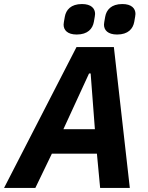

<svg xmlns="http://www.w3.org/2000/svg" viewBox="-55 -931 733 951"><path d="M325 -760C380 -760 404 -789 410 -823C414 -847 416 -855 416 -862C416 -889 397 -911 351 -911C296 -911 272 -882 266 -848C262 -824 260 -816 260 -809C260 -782 279 -760 325 -760ZM525 -760C580 -760 604 -789 610 -823C614 -847 616 -855 616 -862C616 -889 597 -911 551 -911C496 -911 472 -882 466 -848C462 -824 460 -816 460 -809C460 -782 479 -760 525 -760ZM588 0 509 -698H324L-35 0H120L202 -170H425L441 0ZM415 -291H259L386 -567H394Z"/></svg>

Font: LVC Sans
Style: Bold Italic
Weight: 700
Italic angle: -11.31°
Designer: Mike Abbink, Paul van der Laan, Pieter van Rosmalen
Foundry: Bold Monday
Version: Version 3.0